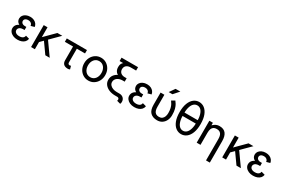

<svg xmlns="http://www.w3.org/2000/svg" viewBox="134 -2183 5679 3849"><g transform="rotate(30 2974.0 -258.5)"><path d="M248 -301.8Q265.6 -301.8 272.7 -301.8Q279.8 -301.8 279.8 -301.8V-230Q279.8 -230 272.9 -230Q266.1 -230 248 -230Q212.9 -230 188 -219.2Q163.1 -208.5 149.7 -189.9Q136.2 -171.4 136.2 -147.9Q136.2 -124.5 149.7 -106.7Q163.1 -88.9 188 -78.6Q212.9 -68.4 248 -68.4Q283.2 -68.4 307.6 -78.1Q332 -87.9 345.5 -105.2Q358.9 -122.6 361.8 -146L445.8 -123Q439 -80.6 412.8 -51Q386.7 -21.5 344.7 -5.9Q302.7 9.8 248 9.8Q189.9 9.8 144.8 -10.5Q99.6 -30.8 74.2 -65.2Q48.8 -99.6 48.8 -141.6Q48.8 -168 58.1 -191.7Q67.4 -215.3 87.2 -234.9Q106.9 -254.4 137.2 -268.1Q113.3 -280.8 98.1 -297.9Q83 -314.9 76.2 -335.4Q69.3 -356 69.3 -377.9Q69.3 -416.5 92 -448.2Q114.7 -480 155.3 -498.8Q195.8 -517.6 248 -517.6Q300.8 -517.6 338.6 -499.5Q376.5 -481.4 398.7 -451.4Q420.9 -421.4 425.8 -384.8L341.8 -361.8Q341.8 -381.8 330.6 -399.7Q319.3 -417.5 298.6 -428.5Q277.8 -439.5 248 -439.5Q218.8 -439.5 198.5 -430.9Q178.2 -422.4 167.7 -407.2Q157.2 -392.1 157.2 -372.1Q157.2 -352.1 167.7 -336.2Q178.2 -320.3 198.5 -311Q218.8 -301.8 248 -301.8Z M698.2 -274.4 893.1 0H994.6L751.5 -342.8ZM650.9 -166 992.7 -507.8Q981.9 -507.8 967 -507.8Q952.1 -507.8 936 -507.8Q919.9 -507.8 905.3 -507.8Q890.6 -507.8 879.4 -507.8L650.9 -279.3V-507.8H563V0H650.9Z M1443.8 -76.2Q1439.5 -73.7 1431.9 -71Q1424.3 -68.4 1418.5 -68.4Q1407.7 -68.4 1399.4 -71Q1391.1 -73.7 1385.5 -79.3Q1379.9 -85 1377.2 -93.3Q1374.5 -101.6 1374.5 -112.3V-214.8V-282.2V-483.4H1286.6V-282.2V-214.8V-112.3Q1286.6 -81.1 1295.4 -58.1Q1304.2 -35.2 1321.3 -20Q1338.4 -4.9 1362.8 2.4Q1387.2 9.8 1418.5 9.8Q1430.2 9.8 1443.4 6.3Q1456.5 2.9 1464.4 -2ZM1564 -429.7V-507.8H1097.2V-429.7Z M1734.9 -253.9Q1734.9 -294.4 1745.8 -328.1Q1756.8 -361.8 1777.3 -387Q1797.9 -412.1 1826.4 -425.8Q1855 -439.5 1890.1 -439.5Q1925.3 -439.5 1953.9 -425.8Q1982.4 -412.1 2002.9 -387Q2023.4 -361.8 2034.4 -328.1Q2045.4 -294.4 2045.4 -253.9Q2045.4 -213.9 2034.4 -179.9Q2023.4 -146 2002.9 -120.8Q1982.4 -95.7 1953.9 -82Q1925.3 -68.4 1890.1 -68.4Q1855 -68.4 1826.4 -82Q1797.9 -95.7 1777.3 -120.8Q1756.8 -146 1745.8 -179.9Q1734.9 -213.9 1734.9 -253.9ZM1647 -253.9Q1647 -177.7 1679.2 -118.2Q1711.4 -58.6 1766.6 -24.4Q1821.8 9.8 1890.1 9.8Q1959 9.8 2013.9 -24.4Q2068.8 -58.6 2101.1 -118.2Q2133.3 -177.7 2133.3 -253.9Q2133.3 -330.1 2101.1 -389.6Q2068.8 -449.2 2013.9 -483.4Q1959 -517.6 1890.1 -517.6Q1821.8 -517.6 1766.6 -483.4Q1711.4 -449.2 1679.2 -389.6Q1647 -330.1 1647 -253.9Z M2240.7 -722.7V-644.5H2622.6V-722.7ZM2231 -207.5Q2231 -145.5 2267.3 -98.9Q2303.7 -52.2 2365 -26.6Q2426.3 -1 2501.5 0H2558.6Q2578.1 0 2590.3 11.2Q2602.5 22.5 2602.5 44.4Q2602.5 50.3 2599.9 57.9Q2597.2 65.4 2594.7 69.8L2678.7 92.8Q2683.6 84.5 2687 70.3Q2690.4 56.2 2690.4 44.4Q2690.4 13.2 2679.7 -9.8Q2668.9 -32.7 2651.4 -47.9Q2633.8 -63 2612.1 -70.3Q2590.3 -77.6 2568.4 -77.6H2501.5Q2451.2 -77.6 2409.7 -93.5Q2368.2 -109.4 2343.5 -138.7Q2318.8 -168 2318.8 -207.5Q2318.8 -236.3 2331.5 -260Q2344.2 -283.7 2366.9 -301Q2389.6 -318.4 2420.7 -327.9Q2451.7 -337.4 2488.3 -337.4V-415.5Q2414.6 -415.5 2356.4 -389.4Q2298.3 -363.3 2264.6 -316.7Q2231 -270 2231 -207.5ZM2535.6 -415.5H2488.3V-337.4H2535.6ZM2492.7 -644.5V-683.6Q2446.3 -683.6 2406.5 -677Q2366.7 -670.4 2337.2 -653.6Q2307.6 -636.7 2291.3 -606.9Q2274.9 -577.1 2274.9 -530.3Q2274.9 -468.3 2302.2 -429.7Q2329.6 -391.1 2377.9 -373.3Q2426.3 -355.5 2488.3 -355.5V-415.5Q2460.9 -415.5 2438 -423.1Q2415 -430.7 2398.2 -445.3Q2381.3 -460 2372.1 -481.4Q2362.8 -502.9 2362.8 -530.3Q2362.8 -566.9 2380.1 -592.5Q2397.5 -618.2 2426.8 -631.3Q2456.1 -644.5 2492.7 -644.5Z M2953.1 -301.8Q2970.7 -301.8 2977.8 -301.8Q2984.9 -301.8 2984.9 -301.8V-230Q2984.9 -230 2978 -230Q2971.2 -230 2953.1 -230Q2918 -230 2893.1 -219.2Q2868.2 -208.5 2854.7 -189.9Q2841.3 -171.4 2841.3 -147.9Q2841.3 -124.5 2854.7 -106.7Q2868.2 -88.9 2893.1 -78.6Q2918 -68.4 2953.1 -68.4Q2988.3 -68.4 3012.7 -78.1Q3037.1 -87.9 3050.5 -105.2Q3064 -122.6 3066.9 -146L3150.9 -123Q3144 -80.6 3117.9 -51Q3091.8 -21.5 3049.8 -5.9Q3007.8 9.8 2953.1 9.8Q2895 9.8 2849.9 -10.5Q2804.7 -30.8 2779.3 -65.2Q2753.9 -99.6 2753.9 -141.6Q2753.9 -168 2763.2 -191.7Q2772.5 -215.3 2792.2 -234.9Q2812 -254.4 2842.3 -268.1Q2818.4 -280.8 2803.2 -297.9Q2788.1 -314.9 2781.2 -335.4Q2774.4 -356 2774.4 -377.9Q2774.4 -416.5 2797.1 -448.2Q2819.8 -480 2860.4 -498.8Q2900.9 -517.6 2953.1 -517.6Q3005.9 -517.6 3043.7 -499.5Q3081.5 -481.4 3103.8 -451.4Q3126 -421.4 3130.9 -384.8L3046.9 -361.8Q3046.9 -381.8 3035.6 -399.7Q3024.4 -417.5 3003.7 -428.5Q2982.9 -439.5 2953.1 -439.5Q2923.8 -439.5 2903.6 -430.9Q2883.3 -422.4 2872.8 -407.2Q2862.3 -392.1 2862.3 -372.1Q2862.3 -352.1 2872.8 -336.2Q2883.3 -320.3 2903.6 -311Q2923.8 -301.8 2953.1 -301.8Z M3356 -507.8H3268.1V-228.5Q3268.1 -100.6 3325.7 -45.4Q3383.3 9.8 3481.9 9.8Q3547.9 9.8 3595.9 -22.2Q3644 -54.2 3669.9 -108.4Q3695.8 -162.6 3695.8 -228.5Q3695.8 -314 3680.4 -369.9Q3665 -425.8 3643.8 -460.7Q3622.6 -495.6 3604.5 -517.6L3529.8 -474.6Q3549.8 -448.2 3567.6 -416.3Q3585.4 -384.3 3596.7 -339.4Q3607.9 -294.4 3607.9 -228.5Q3607.9 -185.1 3594.7 -148.4Q3581.5 -111.8 3553.7 -90.1Q3525.9 -68.4 3481.9 -68.4Q3438 -68.4 3410.2 -86.2Q3382.3 -104 3369.1 -139.6Q3356 -175.3 3356 -228.5ZM3490.7 -597.7H3403.8L3490.7 -722.7H3601.1Z M3839.4 -400.4V-322.3H4232.9V-400.4ZM3881.3 -361.3Q3881.3 -459 3900.6 -524.2Q3919.9 -589.4 3955.1 -621.8Q3990.2 -654.3 4036.6 -654.3Q4083.5 -654.3 4118.4 -621.8Q4153.3 -589.4 4172.6 -524.2Q4191.9 -459 4191.9 -361.3Q4191.9 -263.7 4172.6 -198.5Q4153.3 -133.3 4118.4 -100.8Q4083.5 -68.4 4036.6 -68.4Q3990.2 -68.4 3955.1 -100.8Q3919.9 -133.3 3900.6 -198.5Q3881.3 -263.7 3881.3 -361.3ZM3793.5 -361.3Q3793.5 -239.3 3825.7 -156.7Q3857.9 -74.2 3913.1 -32.2Q3968.3 9.8 4036.6 9.8Q4105.5 9.8 4160.4 -32.2Q4215.3 -74.2 4247.6 -156.7Q4279.8 -239.3 4279.8 -361.3Q4279.8 -483.4 4247.6 -565.9Q4215.3 -648.4 4160.4 -690.4Q4105.5 -732.4 4036.6 -732.4Q3968.3 -732.4 3913.1 -690.4Q3857.9 -648.4 3825.7 -565.9Q3793.5 -483.4 3793.5 -361.3Z M4736.8 214.8H4824.7V-279.3Q4824.7 -396.5 4777.1 -457Q4729.5 -517.6 4630.4 -517.6Q4600.1 -517.6 4573.2 -509Q4546.4 -500.5 4523.2 -485.4Q4500 -470.2 4479 -449.2V-507.8H4397V0H4484.9V-279.3Q4484.9 -333 4498 -368.4Q4511.2 -403.8 4539.1 -421.6Q4566.9 -439.5 4610.8 -439.5Q4654.8 -439.5 4682.6 -421.6Q4710.4 -403.8 4723.6 -368.4Q4736.8 -333 4736.8 -279.3Z M5123 -274.4 5317.9 0H5419.4L5176.3 -342.8ZM5075.7 -166 5417.5 -507.8Q5406.7 -507.8 5391.8 -507.8Q5377 -507.8 5360.8 -507.8Q5344.7 -507.8 5330.1 -507.8Q5315.4 -507.8 5304.2 -507.8L5075.7 -279.3V-507.8H4987.8V0H5075.7Z M5701.7 -301.8Q5719.2 -301.8 5726.3 -301.8Q5733.4 -301.8 5733.4 -301.8V-230Q5733.4 -230 5726.6 -230Q5719.7 -230 5701.7 -230Q5666.5 -230 5641.6 -219.2Q5616.7 -208.5 5603.3 -189.9Q5589.8 -171.4 5589.8 -147.9Q5589.8 -124.5 5603.3 -106.7Q5616.7 -88.9 5641.6 -78.6Q5666.5 -68.4 5701.7 -68.4Q5736.8 -68.4 5761.2 -78.1Q5785.6 -87.9 5799.1 -105.2Q5812.5 -122.6 5815.4 -146L5899.4 -123Q5892.6 -80.6 5866.5 -51Q5840.3 -21.5 5798.3 -5.9Q5756.3 9.8 5701.7 9.8Q5643.6 9.8 5598.4 -10.5Q5553.2 -30.8 5527.8 -65.2Q5502.4 -99.6 5502.4 -141.6Q5502.4 -168 5511.7 -191.7Q5521 -215.3 5540.8 -234.9Q5560.5 -254.4 5590.8 -268.1Q5566.9 -280.8 5551.8 -297.9Q5536.6 -314.9 5529.8 -335.4Q5522.9 -356 5522.9 -377.9Q5522.9 -416.5 5545.7 -448.2Q5568.4 -480 5608.9 -498.8Q5649.4 -517.6 5701.7 -517.6Q5754.4 -517.6 5792.2 -499.5Q5830.1 -481.4 5852.3 -451.4Q5874.5 -421.4 5879.4 -384.8L5795.4 -361.8Q5795.4 -381.8 5784.2 -399.7Q5772.9 -417.5 5752.2 -428.5Q5731.4 -439.5 5701.7 -439.5Q5672.4 -439.5 5652.1 -430.9Q5631.8 -422.4 5621.3 -407.2Q5610.8 -392.1 5610.8 -372.1Q5610.8 -352.1 5621.3 -336.2Q5631.8 -320.3 5652.1 -311Q5672.4 -301.8 5701.7 -301.8Z"/></g></svg>

Font: Giphurs
Style: Regular
Weight: 400
Version: Version 2.010